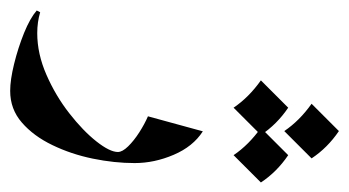

<svg xmlns="http://www.w3.org/2000/svg" viewBox="-232 -344 692 381"><g transform="rotate(90 114.5 -153.0)"><path d="M-55.7 120.6 -52.2 113.8Q-32.7 119.6 -10.7 119.6Q30.3 119.6 72 101.3Q113.8 83 148.4 55.9Q183.1 28.8 204.1 2.2Q225.1 -24.4 225.1 -40.5Q225.1 -49.3 213.9 -60.8Q202.6 -72.3 186.3 -82.8Q169.9 -93.3 154.3 -100.1L184.1 -209Q214.4 -189.5 230.7 -151.1Q247.1 -112.8 247.1 -73.7Q247.1 -33.7 238.3 9.3Q229.5 52.2 211.4 89.6Q193.4 127 166.7 150.1Q140.1 173.3 104 173.3Q82 173.3 50.3 165.5Q18.6 157.7 -11 145.8Q-40.5 133.8 -55.7 120.6ZM183.6 -479Q216.8 -456.5 237.8 -424.8L183.6 -370.6Q163.1 -400.9 129.4 -424.8ZM137.2 -378.4Q170.4 -356 191.4 -324.2L137.2 -270Q116.7 -300.3 83 -324.2ZM231.4 -378.4Q264.6 -356 285.6 -324.2L231.4 -270Q210.9 -300.3 177.2 -324.2Z"/></g></svg>

Font: Lateef SemiBold
Style: Regular
Weight: 600
Designer: SIL International
Foundry: SIL International
Version: Version 4.200